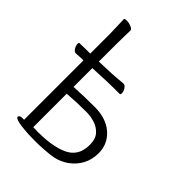

<svg xmlns="http://www.w3.org/2000/svg" viewBox="-209 -806 917 917"><g transform="rotate(45 250.0 -347.5)"><path d="M38 -423H37Q27 -423 19 -436Q11 -449 11 -462Q11 -470 17 -470L74 -471H82H87V-604L84 -701Q84 -706 99 -706Q114 -706 129.5 -699.5Q145 -693 145 -683Q145 -671 144 -650.5Q143 -630 143 -478V-473L224 -476Q260 -478 300 -482H301Q311 -482 319.5 -469Q328 -456 328 -443Q328 -434 322 -434H283Q255 -434 235 -433L143 -429V-302Q205 -306 282.5 -306Q360 -306 406 -265.5Q452 -225 452 -163Q452 -78 381 -26Q347 -4 315 2Q289 7 252 9Q223 11 197 11L149 10Q90 6 72.5 0Q55 -6 55 -12Q55 -17 60 -20.5Q65 -24 74 -24H87V-425H74ZM172 -29Q260 -29 317 -50Q394 -77 394 -161Q394 -201 374.5 -222.5Q355 -244 327 -252.5Q299 -261 271 -261Q202 -261 143 -256V-30H159Q165 -29 172 -29Z"/></g></svg>

Font: Moon Stars Kai T HW Light
Style: Regular
Weight: 300
Designer: GuiWonder
Version: Version 1.101